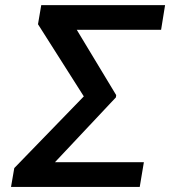

<svg xmlns="http://www.w3.org/2000/svg" viewBox="-20 -736 685 756"><path d="M546.5 -97.3 530.2 0H23.4L36.2 -74.2L310 -356.5L129.6 -640.6L142.4 -715.9H630L614.3 -618.6H282.3L437.5 -361.5L436.4 -352.6L196.4 -97.3Z"/></svg>

Font: Inter P Medium
Style: Italic
Weight: 500
Italic angle: 9.39999°
Designer: Rasmus Andersson
Foundry: rsms
Version: Version 3.018;git-588b23468